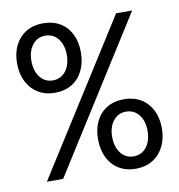

<svg xmlns="http://www.w3.org/2000/svg" viewBox="-81 -785 812 871"><g transform="rotate(-10 325.0 -349.5)"><path d="M67 0 509 -698H583L142 0ZM475 12Q431 12 398 -8Q365 -28 347 -64.5Q329 -101 329 -149Q329 -197 347 -233Q365 -269 398 -288.5Q431 -308 475 -308Q520 -308 553 -288.5Q586 -269 604.5 -233Q623 -197 623 -149Q623 -101 604.5 -64.5Q586 -28 553 -8Q520 12 475 12ZM475 -45Q512 -45 534.5 -73.5Q557 -102 557 -149Q557 -194 534.5 -222.5Q512 -251 475 -251Q439 -251 416.5 -222.5Q394 -194 394 -149Q394 -102 416.5 -73.5Q439 -45 475 -45ZM174 -391Q130 -391 97 -411Q64 -431 45.5 -467.5Q27 -504 27 -552Q27 -600 45.5 -636Q64 -672 97 -691.5Q130 -711 174 -711Q219 -711 252 -691.5Q285 -672 303 -636Q321 -600 321 -552Q321 -504 303 -467.5Q285 -431 252 -411Q219 -391 174 -391ZM174 -448Q211 -448 233.5 -476.5Q256 -505 256 -552Q256 -597 233.5 -625.5Q211 -654 174 -654Q138 -654 115.5 -625.5Q93 -597 93 -552Q93 -505 115.5 -476.5Q138 -448 174 -448Z"/></g></svg>

Font: Azeret Mono Thin Light
Style: Regular
Weight: 300
Version: Version 1.002